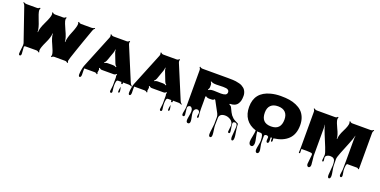

<svg xmlns="http://www.w3.org/2000/svg" viewBox="-17 -1727 6178 3122"><g transform="rotate(20 3072.0 -166.0)"><path d="M245.1 160.2Q225.6 160.2 225.6 131.3Q225.6 102.5 232.4 54Q239.3 5.4 239.3 -15.1Q239.3 -35.6 236.3 -46.4L38.1 -623Q27.3 -652.8 5.9 -667.5L12.7 -677.2Q36.1 -661.1 64.9 -661.1H244.1Q274.4 -661.1 289.1 -681.6L301.8 -671.9Q291.5 -658.7 291.5 -637.2Q291.5 -615.7 306.6 -569.1Q321.8 -522.5 339.8 -479.5Q387.7 -364.3 387.7 -296.4H394Q394 -361.3 451.9 -480.2Q509.8 -599.1 509.8 -646.5Q509.8 -659.7 501 -672.4L513.7 -682.1Q528.3 -661.1 558.1 -661.1H696.3Q725.6 -661.1 740.2 -682.1L753.4 -672.4Q744.1 -660.2 744.1 -640.6Q744.1 -621.1 762 -574Q779.8 -526.9 801.3 -482.4Q858.9 -363.3 859.9 -296.4H866.2Q866.2 -366.2 914.1 -479.2Q961.9 -592.3 961.9 -643.6Q961.9 -659.7 952.6 -671.9L965.3 -681.6Q980 -661.1 1010.3 -661.1H1189.5Q1218.3 -661.1 1241.7 -677.2L1248 -667.5Q1226.6 -652.8 1216.3 -623Q1212.9 -612.8 1186.5 -539.6Q1160.2 -466.3 1133.8 -391.4Q1107.4 -316.4 1079.1 -233.4Q1014.2 -45.4 1014.2 -27.8Q1014.2 -10.3 1023.4 2L1010.3 11.7Q995.6 -9.3 965.8 -9.3L784.7 -9.8Q754.4 -9.8 740.2 10.7L727.1 2Q735.8 -9.8 735.8 -30.5Q735.8 -51.3 719.2 -96.4Q702.6 -141.6 682.6 -183.1Q629.9 -294.4 629.9 -357.9H624Q624 -293.5 570.8 -182.4Q517.6 -71.3 517.6 -24.9Q517.6 -9.3 526.9 2L513.7 10.7Q499.5 -9.8 469.2 -9.8L288.6 -9.3Q259.8 -9.3 259.8 7.8L268.1 127.4Q268.1 139.6 262.2 149.9Q256.3 160.2 245.1 160.2Z M1302.7 31.2 1304.2 108.9Q1304.2 132.3 1296.9 144.3Q1289.6 156.2 1279.3 156.2Q1258.8 156.2 1258.8 116.7Q1258.8 77.1 1268.6 29.1Q1278.3 -19 1285.6 -37.1L1520 -613.8Q1524.9 -626.5 1524.9 -638.7Q1524.9 -650.9 1516.6 -662.6L1530.3 -671.4Q1544.4 -650.4 1574.2 -650.4H1798.8Q1828.1 -650.4 1842.3 -671.4L1856.4 -662.6Q1848.1 -650.9 1848.1 -640.1Q1848.1 -629.4 1854 -614.3L2095.2 -36.6Q2106.4 -9.3 2129.9 6.3L2124 15.6Q2100.1 0 2070.8 0H1975.1Q1976.1 10.7 1976.1 15.1Q1976.1 31.2 1962.9 31.2Q1957 31.2 1952.4 26.6Q1947.8 22 1947.8 13.4Q1947.8 4.9 1948.7 0H1889.6Q1868.2 0 1861.8 23.4Q1854 52.2 1854 89.6Q1854 127 1858.9 157.7Q1863.8 188.5 1863.8 200Q1863.8 211.4 1858.2 218.5Q1852.5 225.6 1844.2 225.6Q1835.9 225.6 1830.1 218.8Q1824.2 211.9 1824.2 199.7Q1824.2 187.5 1830.3 152.3Q1836.4 117.2 1836.4 99.6V-37.6Q1831.5 -50.8 1831.5 -62Q1831.5 -73.2 1840.3 -85.9L1827.6 -95.2Q1813 -74.2 1783.7 -74.2H1583Q1553.7 -74.2 1539.1 -94.7L1526.4 -85.9Q1535.6 -72.8 1535.6 -61.5Q1535.6 -50.3 1532.2 -37.6V-37.1Q1527.8 -20.5 1527.8 -11.7Q1527.8 -2.9 1537.6 11.2L1524.9 20.5Q1510.3 0 1481 0H1304.2Q1302.7 9.3 1302.7 31.2ZM1633.3 -209.5H1726.6Q1755.9 -209.5 1779.3 -193.8L1785.6 -203.1Q1762.7 -218.8 1752.4 -246.6L1690.4 -405.3Q1679.7 -433.1 1679.2 -461.9H1672.9Q1671.9 -429.7 1663.1 -405.3L1606.9 -247.1Q1596.7 -218.8 1574.2 -203.1L1580.6 -193.4Q1603.5 -209.5 1633.3 -209.5ZM1950.2 161.6Q1950.2 127.9 1962.9 77.1Q1977.1 135.7 1977.1 153.3Q1977.1 179.2 1963.6 179.2Q1950.2 179.2 1950.2 161.6Z M2166 31.2 2167.5 108.9Q2167.5 132.3 2160.2 144.3Q2152.8 156.2 2142.6 156.2Q2122.1 156.2 2122.1 116.7Q2122.1 77.1 2131.8 29.1Q2141.6 -19 2148.9 -37.1L2383.3 -613.8Q2388.2 -626.5 2388.2 -638.7Q2388.2 -650.9 2379.9 -662.6L2393.6 -671.4Q2407.7 -650.4 2437.5 -650.4H2662.1Q2691.4 -650.4 2705.6 -671.4L2719.7 -662.6Q2711.4 -650.9 2711.4 -640.1Q2711.4 -629.4 2717.3 -614.3L2958.5 -36.6Q2969.7 -9.3 2993.2 6.3L2987.3 15.6Q2963.4 0 2934.1 0H2838.4Q2839.4 10.7 2839.4 15.1Q2839.4 31.2 2826.2 31.2Q2820.3 31.2 2815.7 26.6Q2811 22 2811 13.4Q2811 4.9 2812 0H2752.9Q2731.4 0 2725.1 23.4Q2717.3 52.2 2717.3 89.6Q2717.3 127 2722.2 157.7Q2727.1 188.5 2727.1 200Q2727.1 211.4 2721.4 218.5Q2715.8 225.6 2707.5 225.6Q2699.2 225.6 2693.4 218.8Q2687.5 211.9 2687.5 199.7Q2687.5 187.5 2693.6 152.3Q2699.7 117.2 2699.7 99.6V-37.6Q2694.8 -50.8 2694.8 -62Q2694.8 -73.2 2703.6 -85.9L2690.9 -95.2Q2676.3 -74.2 2647 -74.2H2446.3Q2417 -74.2 2402.3 -94.7L2389.6 -85.9Q2398.9 -72.8 2398.9 -61.5Q2398.9 -50.3 2395.5 -37.6V-37.1Q2391.1 -20.5 2391.1 -11.7Q2391.1 -2.9 2400.9 11.2L2388.2 20.5Q2373.5 0 2344.2 0H2167.5Q2166 9.3 2166 31.2ZM2496.6 -209.5H2589.8Q2619.1 -209.5 2642.6 -193.8L2648.9 -203.1Q2626 -218.8 2615.7 -246.6L2553.7 -405.3Q2543 -433.1 2542.5 -461.9H2536.1Q2535.2 -429.7 2526.4 -405.3L2470.2 -247.1Q2460 -218.8 2437.5 -203.1L2443.8 -193.4Q2466.8 -209.5 2496.6 -209.5ZM2813.5 161.6Q2813.5 127.9 2826.2 77.1Q2840.3 135.7 2840.3 153.3Q2840.3 179.2 2826.9 179.2Q2813.5 179.2 2813.5 161.6Z M3853 160.2 3863.8 59.1Q3863.8 -2.4 3813.7 -34.9Q3763.7 -67.4 3708.5 -63.7Q3653.3 -60.1 3631.3 -26.4Q3620.1 -10.3 3620.1 11.7L3617.7 142.6Q3617.7 169.4 3626 222.4Q3634.3 275.4 3634.3 302.2Q3634.3 349.6 3607.4 349.6Q3580.6 349.6 3580.6 303.7Q3580.6 273.4 3589.4 216.8Q3598.1 160.2 3599.4 130.9Q3600.6 101.6 3600.6 5.9Q3600.6 -19.5 3585 -52.7Q3569.3 -85.9 3535.6 -144Q3502 -202.1 3480.5 -246.6L3465.8 -254.9Q3454.1 -233.4 3424.3 -233.4L3383.3 -231.9Q3341.3 -231.9 3320.3 -252.4L3310.1 -242.7Q3311.5 -224.6 3311.5 -165.5L3311 -45.9Q3311 7.8 3313 33.2L3322.3 105Q3322.3 125 3308.6 125Q3294.9 125 3294.9 106.4L3302.7 45.9Q3302.7 23.9 3289.8 11Q3276.9 -2 3256.1 -2Q3235.4 -2 3219.5 16.4Q3203.6 34.7 3203.6 64Q3203.6 93.3 3214.4 143.3Q3225.1 193.4 3225.1 215.3Q3225.1 261.2 3192.4 261.2Q3159.7 261.2 3159.7 216.3Q3159.7 195.3 3169.2 143.1Q3178.7 90.8 3178.7 60.1Q3178.7 29.3 3164.6 9.5Q3150.4 -10.3 3132.3 -10.3Q3114.3 -10.3 3101.6 2.2Q3088.9 14.6 3088.9 33.2L3102.1 148.9Q3102.1 178.7 3080.1 178.7Q3058.1 178.7 3058.1 148.4Q3058.1 130.9 3067.4 87.2Q3076.7 43.5 3076.2 19Q3075.7 -5.4 3075.7 -612.8Q3075.7 -643.1 3057.1 -661.1L3066.9 -670.9Q3085.9 -652.3 3115.2 -652.3H3552.7Q3655.3 -652.3 3690.7 -646.2Q3726.1 -640.1 3752.7 -633.3Q3779.3 -626.5 3797.6 -616.5Q3815.9 -606.4 3834.7 -591.6Q3853.5 -576.7 3864.7 -557.6Q3890.6 -514.2 3890.6 -465.3Q3890.6 -416.5 3883.1 -385.5Q3875.5 -354.5 3857.9 -327.1Q3819.8 -268.1 3724.1 -268.1L3720.2 -256.8Q3751 -244.6 3761.2 -223.1Q3804.2 -129.4 3824.7 -104.2Q3845.2 -79.1 3862.8 -64Q3880.4 -48.8 3913.1 -33.2Q3945.8 -17.6 3952.6 -12.9Q3959.5 -8.3 3959.5 -5.4Q3959.5 43.5 3972.7 120.1Q3985.8 196.8 3985.8 218.8Q3985.8 240.7 3984.1 250.5Q3982.4 260.3 3976.6 269.8Q3970.7 279.3 3959.5 279.3Q3948.2 279.3 3942.6 263.2Q3937 247.1 3937 223.6Q3937 200.2 3943.4 139.9Q3949.7 79.6 3949.7 48.8Q3949.7 -12.2 3910.2 -12.2Q3890.6 -12.2 3881.1 -5.4Q3871.6 1.5 3871.6 22.7Q3871.6 43.9 3880.4 90.3Q3889.2 136.7 3889.2 160.4Q3889.2 184.1 3871.1 184.1Q3853 184.1 3853 160.2ZM3527.8 -490.2 3412.6 -486.8Q3341.8 -486.8 3320.3 -507.8L3310.1 -498.5Q3329.6 -479.5 3329.6 -449.7V-417Q3329.6 -387.7 3310.1 -368.2L3320.3 -358.4Q3341.3 -379.9 3407.2 -379.9L3530.8 -375.5Q3580.1 -375.5 3607.2 -388.4Q3634.3 -401.4 3634.3 -436Q3634.3 -458 3619.1 -470.5Q3604 -482.9 3582.5 -486.6Q3561 -490.2 3527.8 -490.2Z M4492.2 79.1 4495.6 32.2Q4495.6 20 4483.9 13.4Q4472.2 6.8 4458.5 6.8Q4444.8 6.8 4434.1 14.2Q4423.3 21.5 4423.3 35.2V147.5Q4423.3 171.9 4433.6 219.2Q4443.8 266.6 4443.8 286.9Q4443.8 307.1 4435.1 320.3Q4426.3 333.5 4410.9 333.5Q4395.5 333.5 4387.7 319.8Q4379.9 306.2 4379.9 284.2Q4379.9 262.2 4391.1 208Q4402.3 153.8 4402.3 124Q4402.3 3.4 4357.4 3.4Q4296.9 3.4 4296.9 -1.5V-0.5Q4296.9 33.2 4311.8 98.4Q4326.7 163.6 4326.7 191.9Q4326.7 220.2 4316.4 238.5Q4306.2 256.8 4284.9 256.8Q4263.7 256.8 4251.7 239.3Q4239.7 221.7 4239.7 193.6Q4239.7 165.5 4253.9 97.4Q4268.1 29.3 4268.1 -5.9Q4152.3 -42.5 4094 -125.5Q4035.6 -208.5 4035.6 -330.6Q4035.6 -583.5 4290.5 -649.9Q4373 -671.4 4461.2 -671.4Q4549.3 -671.4 4611.1 -661.6Q4672.9 -651.9 4730.7 -627.2Q4788.6 -602.5 4829.3 -564.7Q4870.1 -526.9 4894.5 -467Q4918.9 -407.2 4918.9 -330.6Q4918.9 -174.3 4831.1 -88.6Q4743.2 -2.9 4584 16.6Q4582 20 4582 27.3L4584.5 54.2Q4584.5 79.1 4570.8 79.1Q4557.1 79.1 4557.1 55.2L4558.6 27.8Q4558.6 13.2 4537.6 13.2Q4535.6 17.6 4535.6 29.8L4538.1 77.1Q4538.1 91.8 4532.7 105.5Q4527.3 119.1 4514.6 119.1Q4492.2 119.1 4492.2 79.1ZM4307.6 -330.1Q4307.6 -151.4 4477.5 -151.4Q4647.5 -151.4 4647.5 -330.1Q4647.5 -412.1 4603.5 -455.6Q4559.6 -499 4477.5 -499Q4395.5 -499 4351.6 -455.6Q4307.6 -412.1 4307.6 -330.1Z M5049.8 88.9 5052.7 21V-610.8Q5052.7 -641.1 5033.7 -659.7L5043.5 -669.9Q5064 -650.4 5092.3 -650.4H5405.3Q5435.1 -650.4 5449.2 -671.4L5461.9 -662.1Q5453.1 -650.9 5453.1 -629.9Q5453.1 -608.9 5468.8 -567.6Q5484.4 -526.4 5502.9 -489.3Q5553.2 -389.6 5553.2 -327.1H5560.1Q5560.1 -392.1 5609.9 -489.7Q5659.7 -586.4 5659.7 -635.3Q5659.7 -649.9 5650.4 -662.1L5663.6 -671.4Q5677.7 -650.4 5707.5 -650.4H6020.5Q6049.8 -650.4 6069.3 -669.9L6079.1 -659.7Q6060.1 -640.6 6060.1 -610.8V-39.6Q6060.1 -3.9 6059.6 9.3L6049.8 19Q6040 0 6020.5 0H5856.9Q5832.5 0 5832.5 101.1Q5832.5 118.7 5839.6 152.6Q5846.7 186.5 5846.7 202.6Q5846.7 218.8 5840.6 227.1Q5834.5 235.4 5825.7 235.4Q5816.9 235.4 5810.3 226.8Q5803.7 218.3 5803.7 203.1Q5803.7 188 5809.8 154.5Q5815.9 121.1 5815.9 105.5L5817.4 -39.6V-418Q5817.4 -448.7 5822.3 -476.6L5818.8 -477.1Q5809.1 -429.2 5767.1 -327.1Q5725.1 -225.1 5689.5 -135.3Q5653.8 -45.4 5653.8 -14.2L5655.8 96.7Q5656.2 126 5667.5 184.8Q5678.7 243.7 5678.7 269.3Q5678.7 294.9 5670.4 307.4Q5662.1 319.8 5651.6 319.8Q5641.1 319.8 5634 308.3Q5627 296.9 5627 270Q5627 243.2 5633.8 181.6Q5640.6 120.1 5640.6 92.5Q5640.6 64.9 5637.7 46.6Q5634.8 28.3 5630.6 16.4Q5626.5 4.4 5618.7 -4.2Q5610.8 -12.7 5604 -17.1Q5597.2 -21.5 5586.4 -23.9Q5530.8 -36.6 5493.7 -12.2Q5470.7 2.9 5470.7 25.4L5476.6 78.6Q5476.6 96.7 5463.4 96.7Q5450.2 96.7 5450.2 77.1L5458.5 -14.2Q5458.5 -46.9 5422.6 -135.5Q5386.7 -224.1 5344.7 -325.2Q5302.7 -426.3 5293.5 -477.1L5290.5 -476.6Q5295.4 -448.7 5295.4 -418V64.5Q5295.4 72.8 5303 130.4Q5310.5 188 5310.5 211.9Q5310.5 235.8 5300.5 248.8Q5290.5 261.7 5277.3 261.7Q5264.2 261.7 5254.6 249.5Q5245.1 237.3 5245.1 216.1Q5245.1 194.8 5252.7 141.4Q5260.3 87.9 5260.3 67.4L5260.7 53.2Q5260.7 40.5 5254.4 34.7Q5241.7 22.5 5156 22.5Q5070.3 22.5 5070.3 23.4L5071.8 87.9Q5071.8 99.1 5060.8 99.1Q5049.8 99.1 5049.8 88.9Z"/></g></svg>

Font: Nosifer Caps
Style: Regular
Weight: 800
Version: Version 001.002